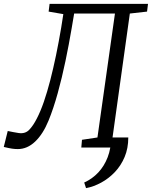

<svg xmlns="http://www.w3.org/2000/svg" viewBox="-56 -763 786 993"><path d="M607.5 -52Q607.5 4 588.5 49Q569.5 94 537.8 127.2Q506 160.5 467.2 181.5Q428.5 202.5 389 210L379.5 181Q421.5 162 452.5 128.8Q483.5 95.5 501 49.8Q518.5 4 519 -52ZM327.5 -693 314.5 -616Q300.5 -533 282.5 -446.8Q264.5 -360.5 242.5 -281Q220.5 -201.5 195 -139Q166.5 -69.5 125.8 -30.8Q85 8 36 8Q21 8 6 5.8Q-9 3.5 -36.5 -3L-16 -85.5Q-1.5 -82 12.5 -79.8Q26.5 -77.5 40.5 -75Q74.5 -70 95.2 -91.8Q116 -113.5 134.5 -150Q153.5 -186.5 170.8 -236.5Q188 -286.5 203.8 -347.5Q219.5 -408.5 233.8 -477.2Q248 -546 260.5 -620L271.5 -690L195.5 -703L200.5 -743H709.5L704.5 -703L615.5 -693L526 -52L602 -39L598.5 0H364.5L368 -40L448 -52L538.5 -693Z"/></svg>

Font: Merriweather 7pt Light
Style: Italic
Weight: 300
Italic angle: -7.8°
Designer: Eben Sorkin
Foundry: Eben Sorkin
Version: Version 2.200;gftools[0.9.31]